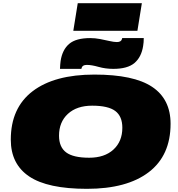

<svg xmlns="http://www.w3.org/2000/svg" viewBox="-20 -1180 1120 1210"><path d="M528 10Q280 10 164 -68Q48 -146 48 -300Q48 -500 185.5 -605Q323 -710 575 -710Q823 -710 939 -632.5Q1055 -555 1055 -400Q1055 -200 917.5 -95Q780 10 528 10ZM542 -186Q639 -186 695 -237.5Q751 -289 751 -375Q751 -447 706.5 -480.5Q662 -514 561 -514Q464 -514 408 -462.5Q352 -411 352 -325Q352 -253 397 -219.5Q442 -186 542 -186ZM358 -746Q358 -760 359.5 -772.5Q361 -785 362 -796Q373 -867 416 -903.5Q459 -940 549 -940Q579 -940 610.5 -934Q642 -928 670 -921.5Q698 -915 717 -915Q744 -915 749 -935L750 -940H886Q886 -927 885 -914Q884 -901 882 -890Q871 -820 827.5 -783Q784 -746 694 -746Q645 -746 601 -758.5Q557 -771 527 -771Q499 -771 494 -751L493 -746ZM442 -986 470 -1160H874L846 -986Z"/></svg>

Font: Georama ExtraExtended Black
Style: Italic
Weight: 900
Width: 8
Italic angle: -9°
Designer: Jean-Baptiste Levee
Foundry: Production Type
Version: Version 1.000